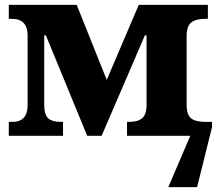

<svg xmlns="http://www.w3.org/2000/svg" viewBox="-20 -556 895 786"><path d="M848 -36 787 210H669L759 0H500V-57H509Q544 -57 562 -72Q580 -87 580 -128V-411H573L396 0H337L168 -411H161V-128Q161 -86 177.5 -71.5Q194 -57 230 -57H238V0H16V-57H30Q93 -57 93 -125V-411Q93 -479 28 -479H16V-536H294L417 -229L548 -536H831V-479H821Q782 -479 763 -464Q744 -449 744 -408V-128Q744 -86 762.5 -71.5Q781 -57 821 -57H848Z"/></svg>

Font: Noto Serif ExtraBold
Style: Regular
Weight: 800
Designer: Monotype Design Team
Foundry: Monotype Imaging Inc.
Version: Version 1.001